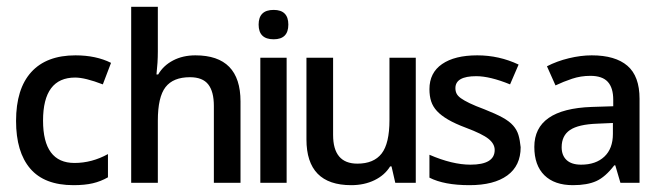

<svg xmlns="http://www.w3.org/2000/svg" viewBox="-20 -536 1915 562"><path d="M195 6Q110 6 68.5 -42.5Q27 -91 27 -182Q27 -276 71.5 -325Q116 -374 201 -374Q261 -374 305 -352L281 -289Q229 -309 200 -309Q106 -309 106 -183Q106 -59 198 -59Q249 -59 296 -85V-17Q275 -5 251.5 0.5Q228 6 195 6Z M684 -1H606V-226Q606 -268 589.5 -289Q573 -310 536 -310Q487 -310 464.5 -281Q442 -252 442 -183V-1H364V-516H442V-385Q442 -369 441 -352.5Q440 -336 438 -318H443Q458 -344 486.5 -359Q515 -374 552 -374Q684 -374 684 -239Z M819 -1H742V-367H819ZM737 -464Q737 -507 781 -507Q824 -507 824 -464Q824 -421 781 -421Q737 -421 737 -464Z M1137 -1 1126 -49H1122Q1106 -23 1076 -8.5Q1046 6 1008 6Q877 6 877 -128V-367H955V-141Q955 -57 1026 -57Q1074 -57 1097 -86.5Q1120 -116 1120 -185V-367H1197V-1Z M1504 -105Q1504 -51 1465 -22.5Q1426 6 1354 6Q1280 6 1237 -16V-83Q1304 -54 1357 -54Q1428 -54 1428 -97Q1428 -115 1410 -129.5Q1392 -144 1344 -162Q1312 -174 1291.5 -186Q1271 -198 1259 -211Q1247 -224 1242 -239.5Q1237 -255 1237 -275Q1237 -323 1274 -348.5Q1311 -374 1377 -374Q1441 -374 1498 -347L1473 -289Q1414 -313 1374 -313Q1313 -313 1313 -278Q1313 -269 1316.5 -262Q1320 -255 1329 -248.5Q1338 -242 1354.5 -234Q1371 -226 1398 -216Q1431 -203 1451 -192Q1471 -181 1482 -168.5Q1493 -156 1497.5 -141Q1502 -126 1504 -105Z M1796 -1 1781 -52H1778Q1752 -18 1725.5 -6Q1699 6 1657 6Q1603 6 1573.5 -23Q1544 -52 1544 -106Q1544 -217 1712 -223L1775 -225V-244Q1775 -279 1759 -296.5Q1743 -314 1708 -314Q1680 -314 1654.5 -305.5Q1629 -297 1606 -286L1581 -342Q1610 -357 1645 -365.5Q1680 -374 1712 -374Q1781 -374 1816.5 -343.5Q1852 -313 1852 -247V-1ZM1681 -54Q1724 -54 1749 -77.5Q1774 -101 1774 -144V-176L1728 -174Q1673 -172 1648.5 -155.5Q1624 -139 1624 -105Q1624 -81 1638.5 -67.5Q1653 -54 1681 -54Z"/></svg>

Font: Shorif Bongobondhu UNICODE
Style: Bold
Weight: 700
Designer: Shorif Uddin Shishir, Shorif art & Design, e-mail : shorifart@gmail.com, facebook : Shorif2001
Foundry: Lipighor Font Foundry
Version: Designed By Shorif Uddin Shishir | Build By Niladri